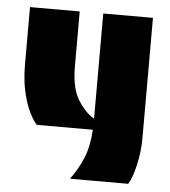

<svg xmlns="http://www.w3.org/2000/svg" viewBox="-46 -442 584 658"><g transform="rotate(5 246.5 -113.0)"><path d="M221 174 220 172Q245 139 262 98Q279 57 282 0H89Q62 -32 46.5 -85.5Q31 -139 31 -200V-400H202V-211Q202 -138 226 -98Q250 -58 283 -38V-400H454V14Q454 60 443.5 106Q433 152 419 174Z"/></g></svg>

Font: Tac One
Style: Regular
Weight: 400
Designer: Oluseyi Olusanya, David Udoh, Eyiyemi Adegbite, Mirko Velimirović
Version: Version 1.003; ttfautohint (v1.8.4.7-5d5b)